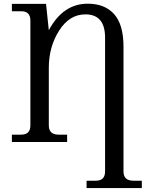

<svg xmlns="http://www.w3.org/2000/svg" viewBox="-20 -753 772 1018"><path d="M634.8 156.2Q634.8 205.1 687 205.1H731.9V244.1H439V205.1H488.3Q537.1 205.1 537.1 156.2V-553.7Q537.1 -676.8 432.6 -676.8Q348.1 -676.8 293.5 -590.8Q238.8 -504.9 238.8 -393.1V-87.9Q238.8 -39.1 291 -39.1H335.9V0H43V-39.1H92.3Q141.1 -39.1 141.1 -87.9V-644.5Q141.1 -693.4 92.3 -693.4H43V-732.4H224.1L238.8 -592.8Q314 -733.4 445.3 -733.4Q535.6 -733.4 585.2 -678Q634.8 -622.6 634.8 -504.9Z"/></svg>

Font: Munson
Style: Regular
Weight: 400
Designer: Paul James MIller
Foundry: High-Logic / Made with FontCreator
Version: Version 2.10;May 5, 2019;FontCreator 11.5.0.2430 64-bit